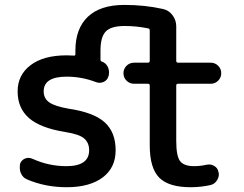

<svg xmlns="http://www.w3.org/2000/svg" viewBox="-20 -784 1005 792"><path d="M160.2 -407.2Q160.2 -377.9 183.1 -361.8Q206.1 -345.7 261.7 -335.9Q367.2 -320.3 412.1 -279.3Q457 -238.3 457 -164.1Q457 -91.8 403.3 -51.8Q349.6 -11.7 254.9 -11.7Q167 -11.7 91.8 -43.9Q74.2 -50.8 66.4 -69.3Q61.5 -80.1 61.5 -91.8Q61.5 -99.6 62.5 -107.4Q67.4 -123 83 -129.9Q90.8 -132.8 97.7 -132.8Q105.5 -132.8 114.3 -128.9Q180.7 -98.6 253.9 -98.6Q347.7 -98.6 347.7 -164.1Q347.7 -195.3 327.1 -212.9Q306.6 -230.5 250 -239.3Q146.5 -255.9 99.6 -296.9Q52.7 -337.9 52.7 -407.2Q52.7 -474.6 106 -515.1Q159.2 -555.7 254.9 -555.7Q266.6 -555.7 284.2 -554.7Q291 -553.7 291 -560.5V-575.2Q291 -666 342.3 -714.8Q393.6 -763.7 493.2 -763.7Q577.1 -763.7 651.4 -747.1Q675.8 -742.2 691.4 -721.7Q707 -701.2 707 -674.8V-533.2Q707 -525.4 714.8 -525.4H849.6Q867.2 -525.4 879.9 -512.7Q892.6 -500 892.6 -481.9Q892.6 -463.9 879.9 -451.2Q867.2 -438.5 849.6 -438.5H714.8Q707 -438.5 707 -431.6V-203.1Q707 -139.6 723.1 -119.1Q739.3 -98.6 780.3 -98.6Q806.6 -98.6 832 -104.5Q836.9 -105.5 841.8 -105.5Q853.5 -105.5 863.3 -99.6Q877.9 -91.8 880.9 -75.2Q882.8 -70.3 882.8 -65.4Q882.8 -51.8 875 -40Q865.2 -24.4 847.7 -20.5Q807.6 -11.7 766.6 -11.7Q675.8 -11.7 636.7 -51.3Q597.7 -90.8 597.7 -184.6V-431.6Q597.7 -438.5 589.8 -438.5H533.2Q514.6 -438.5 502 -451.2Q489.3 -463.9 489.3 -481.9Q489.3 -500 502 -512.7Q514.6 -525.4 533.2 -525.4H589.8Q597.7 -525.4 597.7 -533.2V-658.2Q597.7 -666 590.8 -667Q543 -676.8 494.1 -676.8Q438.5 -676.8 416.5 -654.3Q394.5 -631.8 394.5 -575.2V-538.1Q394.5 -532.2 399.4 -530.3Q417 -524.4 424.8 -507.8Q429.7 -497.1 429.7 -485.4Q429.7 -479.5 428.7 -472.7L427.7 -470.7Q423.8 -454.1 408.2 -446.3Q399.4 -442.4 390.6 -442.4Q383.8 -442.4 376 -445.3Q317.4 -467.8 254.9 -467.8Q160.2 -467.8 160.2 -407.2Z"/></svg>

Font: Gen Jyuu Gothic P Medium
Style: Regular
Weight: 500
Designer: [Source Han Sans]
Ryoko NISHIZUKA  (kana & ideographs); Paul D. Hunt (Latin, Greek & Cyrillic); Wenlong ZHANG  (bopomofo
Version: Version 1.002.20150607